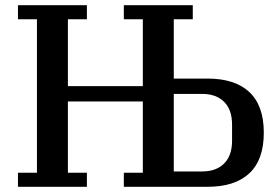

<svg xmlns="http://www.w3.org/2000/svg" viewBox="-20 -718 1069 738"><path d="M49 -54H122V-644H49V-698H314V-644H241V-387H529V-644H456V-698H721V-644H648V-416H778Q883 -416 938.5 -364Q994 -312 994 -208Q994 -104 938.5 -52Q883 0 778 0H456V-54H529V-328H241V-54H314V0H49ZM757 -59Q811 -59 841.5 -89.5Q872 -120 872 -177V-239Q872 -296 841.5 -326.5Q811 -357 757 -357H648V-59Z"/></svg>

Font: IBM Plex Serif Medm
Style: Regular
Weight: 500
Designer: Mike Abbink, Paul van der Laan, Pieter van Rosmalen
Foundry: Bold Monday
Version: Version 3.001